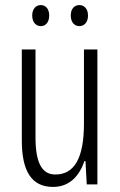

<svg xmlns="http://www.w3.org/2000/svg" viewBox="-20 -727 472 757"><path d="M107 -666C107 -640 121 -624 141 -624C160 -624 174 -639 174 -666C174 -692 160 -707 141 -707C121 -707 107 -691 107 -666ZM259 -666C259 -640 273 -624 293 -624C312 -624 327 -639 327 -666C327 -692 312 -707 293 -707C273 -707 259 -692 259 -666ZM364 -532H311V-240C311 -103 273 -39 198 -39C146 -39 120 -84 120 -185V-532H66V-173C66 -56 102 10 189 10C257 10 294 -37 313 -92H317L322 0H364Z"/></svg>

Font: Noto Sans Devanagari UI ExtraCondensed Light
Style: Regular
Weight: 300
Width: 2
Designer: Jelle Bosma - Monotype Design Team
Foundry: Monotype Imaging Inc.
Version: Version 2.004